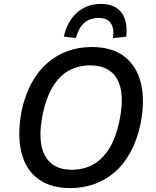

<svg xmlns="http://www.w3.org/2000/svg" viewBox="-20 -955 797 984"><path d="M341 9Q237 9 173 -40Q109 -89 88.5 -178.5Q68 -268 91 -388Q109 -471 143.5 -532.5Q178 -594 225 -634Q272 -674 328.5 -694Q385 -714 450 -714Q555 -714 618 -665Q681 -616 702.5 -527Q724 -438 700 -319Q682 -235 647.5 -173Q613 -111 566 -71Q519 -31 461.5 -11Q404 9 341 9ZM348 -85Q408 -85 456.5 -111.5Q505 -138 539.5 -193.5Q574 -249 592 -335Q621 -475 581.5 -547.5Q542 -620 442 -620Q382 -620 334 -594Q286 -568 252 -513Q218 -458 199 -371Q171 -231 210 -158Q249 -85 348 -85ZM369 -760 307 -767Q326 -849 376.5 -892Q427 -935 497 -935Q545 -935 576 -915Q607 -895 620 -857.5Q633 -820 627 -767L559 -760Q566 -808 548.5 -835.5Q531 -863 484 -863Q439 -863 410.5 -836.5Q382 -810 369 -760Z"/></svg>

Font: Nunito Sans 7pt SemiCondensed SemiBold
Style: Italic
Weight: 600
Width: 4
Italic angle: -9°
Designer: Vernon Adams
Foundry: Vernon Adams
Version: Version 3.101;gftools[0.9.27]